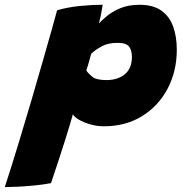

<svg xmlns="http://www.w3.org/2000/svg" viewBox="-133 -554 768 802"><path d="M-113 227.5Q-85 141.5 -56.5 48Q-28 -45.5 -1.5 -135.8Q25 -226 47 -303.2Q69 -380.5 84.5 -435Q100 -489.5 105.5 -511Q147.5 -523.5 198.2 -528.8Q249 -534 296 -534Q293 -515.5 289 -494.8Q285 -474 280 -456Q291 -468 313 -486.5Q335 -505 369 -519.5Q403 -534 449.5 -534Q506.5 -534 540.8 -509.8Q575 -485.5 590.2 -443.2Q605.5 -401 605.5 -346Q605.5 -257.5 567.8 -185Q530 -112.5 461.5 -69.5Q393 -26.5 300.5 -26.5Q272 -26.5 244.2 -34.5Q216.5 -42.5 196.5 -54.2Q176.5 -66 171.5 -77Q168 -64 159.8 -36.2Q151.5 -8.5 140.5 26.5Q129.5 61.5 117.8 97.2Q106 133 96 163.2Q86 193.5 80 211Q45.5 217.5 8.2 221Q-29 224.5 -61.2 226Q-93.5 227.5 -113 227.5ZM311.5 -219.5Q359 -219.5 388.5 -244Q418 -268.5 418 -317Q418 -343.5 406.2 -359.2Q394.5 -375 358 -375Q318.5 -375 292.2 -360.8Q266 -346.5 248 -329.5Q246 -322 242 -307.8Q238 -293.5 234 -279.8Q230 -266 227.5 -259.5Q236 -247 252.8 -233.2Q269.5 -219.5 311.5 -219.5Z"/></svg>

Font: Grandstander Black
Style: Italic
Weight: 900
Italic angle: -15°
Designer: Tyler Finck
Foundry: Etcetera Type Co
Version: Version 1.200; ttfautohint (v1.8.3)